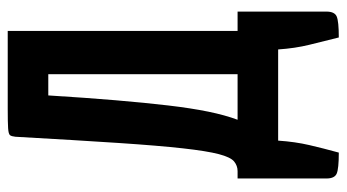

<svg xmlns="http://www.w3.org/2000/svg" viewBox="-220 -520 897 497"><g transform="rotate(-90 228.5 -271.5)"><path d="M82 157Q40 157 27.5 151.5Q15 146 15 125V-105H34Q48 -105 59 -114Q70 -123 78 -153.5Q86 -184 93 -246.5Q100 -309 107 -414.5Q114 -520 123 -680Q124 -690 127 -694Q130 -698 145 -699Q160 -700 195 -700H397V-105H447V125Q447 146 434.5 151.5Q422 157 380 157Q370 117 361 80.5Q352 44 349 0H113Q110 44 101.5 80.5Q93 117 82 157ZM167 -105H285V-595H230Q224 -498 217.5 -421Q211 -344 204 -284.5Q197 -225 188 -181Q179 -137 167 -105Z"/></g></svg>

Font: Yanone Kaffeesatz
Style: Bold
Weight: 700
Designer: Yanone (Cyrillic: Daniel Pouzeot, Huerta Tipografica, and Cyreal)
Foundry: Yanone
Version: Version 2.003